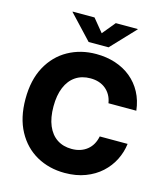

<svg xmlns="http://www.w3.org/2000/svg" viewBox="-136 -1054 1010 1167"><g transform="rotate(15 369.0 -470.0)"><path d="M380.9 10.3Q282.7 10.3 204.3 -33.4Q126 -77.1 80.6 -160.9Q35.2 -244.6 35.2 -363.3Q35.2 -482.9 80.8 -566.7Q126.5 -650.4 205.1 -694.1Q283.7 -737.8 380.9 -737.8Q446.3 -737.8 502.2 -719.5Q558.1 -701.2 600.8 -666.3Q643.6 -631.3 670.4 -581.3Q697.3 -531.2 704.6 -467.8H529.3Q524.9 -495.6 512.7 -517.3Q500.5 -539.1 481.9 -554.4Q463.4 -569.8 439 -577.9Q414.6 -585.9 385.3 -585.9Q331.1 -585.9 292 -559.6Q252.9 -533.2 232.2 -483.4Q211.4 -433.6 211.4 -363.3Q211.4 -292 232.4 -242.4Q253.4 -192.9 292.2 -167.2Q331.1 -141.6 384.3 -141.6Q414.1 -141.6 438.2 -149.7Q462.4 -157.7 481.4 -173.1Q500.5 -188.5 512.7 -210.2Q524.9 -231.9 530.3 -259.3H705.6Q699.2 -206.1 674.8 -157.5Q650.4 -108.9 608.9 -71Q567.4 -33.2 510 -11.5Q452.6 10.3 380.9 10.3ZM312.5 -949.7 379.4 -868.2 446.3 -949.7H584.5V-947.3L441.9 -796.4H316.4L174.8 -947.3V-949.7Z"/></g></svg>

Font: Inter 20pt ExtraBold
Style: Regular
Weight: 800
Version: Version 4.001;git-66647c0bb